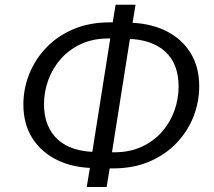

<svg xmlns="http://www.w3.org/2000/svg" viewBox="-20 -752 885 795"><path d="M339.2 22.3 355.1 -74.8 381 -56.1H375.2Q286.9 -56.1 219.5 -88.1Q152.2 -120.1 114.5 -179Q76.8 -238 76.8 -319.3Q76.8 -384.8 101.1 -445.5Q125.4 -506.2 171.3 -554.5Q217.3 -602.8 283.7 -631.1Q350.1 -659.4 434.2 -659.4H466.8L443.7 -640.7L458.7 -732.3H541.1L526.1 -639.3L500.3 -658H506.6Q595.4 -658 662.5 -626.2Q729.6 -594.5 767.3 -535.5Q804.9 -476.6 804.9 -394.7Q804.9 -329.3 780.9 -268.6Q756.9 -207.8 710.7 -159.5Q664.5 -111.2 598.4 -82.9Q532.2 -54.7 447.5 -54.7H414.5L437.1 -73.3L421.6 22.3ZM359.4 -105 439.4 -610.4 456.5 -592.7H428.9Q365.5 -592.7 316.2 -570Q266.8 -547.3 232.5 -508.8Q198.1 -470.3 180.2 -421.4Q162.2 -372.5 162.2 -320.2Q162.2 -272.9 176.9 -236.2Q191.6 -199.4 219.6 -173.9Q247.7 -148.5 288.7 -135.6Q329.7 -122.8 381.5 -122.8H386.3ZM440.9 -103.6 424.8 -121.4H453.4Q516.7 -121.4 566.1 -144.1Q615.4 -166.7 649.8 -205.3Q684.1 -243.8 701.8 -292.9Q719.5 -342 719.5 -393.8Q719.5 -441.1 705.3 -477.6Q691.2 -514.1 663.2 -539.3Q635.2 -564.5 595.1 -577.6Q555.1 -590.7 503.4 -591.3H497L520.8 -609Z"/></svg>

Font: Nunito Sans 12pt ExtraLight
Style: Italic
Weight: 200
Italic angle: -9°
Designer: Vernon Adams
Foundry: Vernon Adams
Version: Version 3.101;gftools[0.9.27]